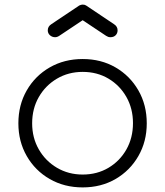

<svg xmlns="http://www.w3.org/2000/svg" viewBox="-20 -810 719 836"><path d="M340 6Q260 6 196.5 -30.5Q133 -67 96.5 -130.5Q60 -194 60 -273Q60 -353 96.5 -416.5Q133 -480 196.5 -516.5Q260 -553 340 -553Q420 -553 483 -516.5Q546 -480 582.5 -416.5Q619 -353 619 -273Q619 -194 582.5 -130.5Q546 -67 483 -30.5Q420 6 340 6ZM340 -50Q403 -50 452.5 -79.5Q502 -109 530.5 -159.5Q559 -210 559 -274Q559 -337 530.5 -387.5Q502 -438 452.5 -467.5Q403 -497 340 -497Q278 -497 228 -467.5Q178 -438 149 -387.5Q120 -337 120 -273Q120 -210 149 -159.5Q178 -109 228 -79.5Q278 -50 340 -50ZM220 -648Q207 -648 197.5 -656.5Q188 -665 188 -678Q188 -695 204 -705L325 -786Q333 -790 340 -790Q345 -790 348.5 -789Q352 -788 355 -786L476 -705Q492 -695 492 -678Q492 -665 483.5 -656.5Q475 -648 461 -648Q455 -648 451 -649.5Q447 -651 442 -654L340 -722L238 -654Q229 -648 220 -648Z"/></svg>

Font: ComfortaaLight
Style: Regular
Weight: 300
Designer: Johan Aakerlund
Foundry: Johan Aakerlund
Version: Version 3.104; ttfautohint (v1.8.1.43-b0c9)